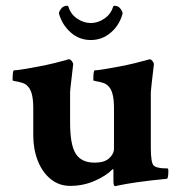

<svg xmlns="http://www.w3.org/2000/svg" viewBox="-20 -637 625 662"><path d="M377 4.9Q371.1 4.9 371.1 -12.7V-48.8Q371.1 -56.6 367.2 -52.7Q346.7 -31.2 307.1 -13.7Q267.6 3.9 221.7 3.9Q183.6 3.9 154.8 -19.5Q126 -43 110.4 -82.5Q94.7 -122.1 94.7 -169.9V-264.6Q94.7 -319.3 77.1 -337.9Q69.3 -347.7 56.2 -351.6Q43 -355.5 33.2 -356.9Q23.4 -358.4 23.4 -360.4Q23.4 -394.5 28.3 -394.5Q37.1 -394.5 61 -398.4Q85 -402.3 113.3 -407.7Q141.6 -413.1 167.5 -419.4Q193.4 -425.8 207 -429.7Q210 -430.7 212.4 -431.6Q214.8 -432.6 217.8 -432.6Q222.7 -432.6 227.5 -426.3Q232.4 -419.9 232.4 -416Q227.5 -373 224.6 -348.6Q221.7 -324.2 221.7 -318.4V-213.9Q221.7 -137.7 241.2 -106.9Q260.7 -76.2 306.6 -76.2Q339.8 -76.2 356.4 -91.3Q373 -106.4 373 -125V-264.6Q373 -319.3 355.5 -337.9Q347.7 -347.7 334.5 -351.6Q321.3 -355.5 311.5 -356.9Q301.8 -358.4 301.8 -360.4Q301.8 -394.5 306.6 -394.5Q315.4 -394.5 339.4 -398.4Q363.3 -402.3 391.6 -407.7Q419.9 -413.1 445.8 -419.4Q471.7 -425.8 485.4 -429.7L496.1 -432.6Q501 -432.6 505.9 -426.3Q510.7 -419.9 510.7 -416Q505.9 -373 502.9 -348.6Q500 -324.2 500 -319.3V-127.9Q500 -76.2 509.8 -66.4Q514.6 -61.5 525.4 -59.1Q536.1 -56.6 546.9 -56.6H556.6Q560.5 -55.7 560.5 -48.8Q560.5 -20.5 554.7 -20.5Q494.1 -14.6 453.6 -8.8Q413.1 -2.9 390.6 2ZM293 -499Q253.9 -499 224.6 -524.4Q195.3 -549.8 183.6 -588.9Q181.6 -593.8 189.5 -605.5Q197.3 -617.2 211.9 -617.2Q214.8 -617.2 215.8 -614.3Q223.6 -587.9 246.1 -572.8Q268.6 -557.6 293 -557.6Q317.4 -557.6 339.8 -572.8Q362.3 -587.9 370.1 -614.3Q372.1 -617.2 374 -617.2Q388.7 -617.2 396.5 -605.5Q404.3 -593.8 402.3 -588.9Q391.6 -549.8 361.8 -524.4Q332 -499 293 -499Z"/></svg>

Font: Crimson Text
Style: Bold
Weight: 700
Designer: Sebastian Kosch
Foundry: Sebastian Kosch
Version: Version 1.100